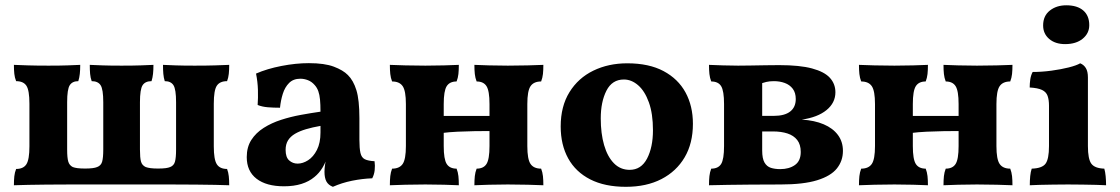

<svg xmlns="http://www.w3.org/2000/svg" viewBox="-20 -711 4315 740"><path d="M33.6 3Q33.6 -16.6 35.2 -31.6Q36.8 -46.6 42.2 -59.8Q70 -59.8 81.7 -77.9Q93.4 -96 93.4 -146.8V-311.2Q93.4 -363.2 81.7 -380.7Q70 -398.2 42.2 -398.2Q36.8 -411.4 35.2 -426.4Q33.6 -441.4 33.6 -461Q56.2 -460 88.2 -459Q120.2 -458 167.2 -458Q211.8 -458 240.1 -459Q268.4 -460 289.2 -461Q289.2 -441.4 287.6 -426.4Q286 -411.4 281.8 -398.2Q258.8 -398.2 248.8 -382.5Q238.8 -366.8 238.8 -317.2V-134.6Q238.8 -102.8 243.1 -88.3Q247.4 -73.8 260.4 -67.2Q267.4 -64.4 278.9 -62.9Q290.4 -61.4 308.2 -61.4Q324.6 -61.4 336.3 -62.9Q348 -64.4 354.4 -67.2Q369.2 -72.6 373.6 -87.7Q378 -102.8 378 -134.6V-317.2Q378 -366.8 367.8 -382.5Q357.6 -398.2 333.4 -398.2Q328.6 -411.4 327.3 -426.4Q326 -441.4 326 -461Q347.2 -460 375.5 -459Q403.8 -458 448.4 -458Q493.6 -458 521.9 -459Q550.2 -460 571.4 -461Q571.4 -441.4 569.8 -426.4Q568.2 -411.4 564 -398.2Q539.8 -398.2 529.6 -382.5Q519.4 -366.8 519.4 -317.2V-134.6Q519.4 -102.8 523.4 -88.3Q527.4 -73.8 541.6 -67.2Q549.2 -64.4 560.6 -62.9Q572 -61.4 589 -61.4Q607 -61.4 618.2 -62.9Q629.4 -64.4 635.8 -67.2Q650 -72.6 654.3 -87.7Q658.6 -102.8 658.6 -134.6V-317.2Q658.6 -366.8 648.6 -382.5Q638.6 -398.2 615 -398.2Q610.8 -411.4 609.5 -426.4Q608.2 -441.4 608.2 -461Q629 -460 657.3 -459Q685.6 -458 730.2 -458Q777.2 -458 808.9 -459Q840.6 -460 863.4 -461Q863.4 -441.4 861.8 -426.4Q860.2 -411.4 855.2 -398.2Q827.4 -398.2 815.7 -380.7Q804 -363.2 804 -311.2V-146.8Q804 -96 815.7 -77.9Q827.4 -59.8 855.2 -59.8Q860.2 -46.6 861.8 -31.6Q863.4 -16.6 863.4 3Q840.6 2 809.1 1.5Q777.6 1 735.6 0.5Q693.6 0 639.4 0H252.2Q197.4 0 157.9 0.5Q118.4 1 89 1.5Q59.6 2 33.6 3Z M1263 9Q1245.4 2.2 1238 -11.7Q1230.6 -25.6 1230.6 -48.8Q1230.6 -61.4 1233.1 -78.7Q1235.6 -96 1241 -111.4L1244.2 -115Q1236.4 -87 1223.2 -65.2Q1210 -43.4 1191.8 -28.8Q1171.2 -11.4 1141.9 -2.2Q1112.6 7 1074.4 7Q1006.6 7 968.8 -22.1Q931 -51.2 931 -105.6Q931 -144 948.6 -171.5Q966.2 -199 996.3 -218.1Q1026.4 -237.2 1063.3 -249.1Q1100.2 -261 1139.5 -268.2Q1178.8 -275.4 1215.2 -280.6Q1215.2 -308.4 1213.4 -327.2Q1211.6 -346 1206.8 -359.5Q1202 -373 1193 -383Q1181.6 -396.2 1167 -401.9Q1152.4 -407.6 1137.6 -407.6Q1110.6 -407.6 1094.3 -391.3Q1078 -375 1070 -349.5Q1062 -324 1059.2 -295.8Q1033.8 -295.8 1012 -297.6Q990.2 -299.4 973 -306.4Q975 -333.2 974.1 -364.5Q973.2 -395.8 966.8 -427.4Q1009.2 -446 1064.8 -456.8Q1120.4 -467.6 1170.4 -467.6Q1230.8 -467.6 1266.6 -454.1Q1302.4 -440.6 1320.8 -421.8Q1342 -401 1353.6 -363.5Q1365.2 -326 1365.2 -256V-172.4Q1365.2 -139.6 1369.2 -121.7Q1373.2 -103.8 1385.8 -97.4Q1398.4 -91 1423.6 -89.6Q1426 -72.4 1424.1 -55.2Q1422.2 -38 1414.6 -23.8Q1376.4 -22.4 1336.9 -14.4Q1297.4 -6.4 1263 9ZM1127 -80.4Q1147.2 -80.4 1167.5 -93.4Q1187.8 -106.4 1201.5 -133.2Q1215.2 -160 1215.2 -200.4V-225.8Q1184.4 -220.4 1159.6 -213.1Q1134.8 -205.8 1117.1 -195.4Q1099.4 -185 1090.1 -170Q1080.8 -155 1080.8 -133.4Q1080.8 -104.8 1094.6 -92.6Q1108.4 -80.4 1127 -80.4Z M1808.4 3Q1808.4 -17.2 1810 -32.2Q1811.6 -47.2 1817 -61Q1843.6 -61 1855.1 -79.1Q1866.6 -97.2 1866.6 -148V-310Q1866.6 -360.8 1855.1 -378.9Q1843.6 -397 1817 -397Q1811.6 -410.8 1810 -425.8Q1808.4 -440.8 1808.4 -461Q1830.2 -460 1865.4 -459Q1900.6 -458 1937.4 -458Q1976.6 -458 2013.9 -459Q2051.2 -460 2074.2 -461Q2074.2 -440.8 2072.6 -425.8Q2071 -410.8 2065.6 -397Q2037.2 -397 2024.8 -378.9Q2012.4 -360.8 2012.4 -310V-148Q2012.4 -97.2 2024.8 -79.1Q2037.2 -61 2065.6 -61Q2071 -47.2 2072.6 -32.2Q2074.2 -17.2 2074.2 3Q2051.2 2 2013.9 1Q1976.6 0 1937.4 0Q1900.6 0 1865.4 1Q1830.2 2 1808.4 3ZM1482.6 3Q1482.6 -17.2 1484.2 -32.2Q1485.8 -47.2 1491.2 -61Q1519.6 -61 1532 -79.1Q1544.4 -97.2 1544.4 -148V-310Q1544.4 -360.8 1532 -378.9Q1519.6 -397 1491.2 -397Q1485.8 -410.8 1484.2 -425.8Q1482.6 -440.8 1482.6 -461Q1505.2 -460 1542.7 -459Q1580.2 -458 1619.4 -458Q1656.2 -458 1691.6 -459Q1727 -460 1748.4 -461Q1748.4 -440.8 1746.8 -425.8Q1745.2 -410.8 1739.8 -397Q1713.2 -397 1701.7 -378.9Q1690.2 -360.8 1690.2 -310V-148Q1690.2 -97.2 1701.7 -79.1Q1713.2 -61 1739.8 -61Q1745.2 -47.2 1746.8 -32.2Q1748.4 -17.2 1748.4 3Q1727 2 1691.6 1Q1656.2 0 1619.4 0Q1580.2 0 1542.7 1Q1505.2 2 1482.6 3ZM1685.8 -198.6V-264.2H1871.2V-206Q1842.2 -206 1809 -205.5Q1775.8 -205 1743 -203.4Q1710.2 -201.8 1685.8 -198.6Z M2392.2 9Q2311 9 2254.9 -19.6Q2198.8 -48.2 2169.9 -100.5Q2141 -152.8 2141 -223.6Q2141 -301.2 2174.8 -355.8Q2208.6 -410.4 2266.8 -438.7Q2325 -467 2397.6 -467Q2481.2 -467 2537.4 -437Q2593.6 -407 2622.1 -354.7Q2650.6 -302.4 2650.6 -233.8Q2650.6 -158.8 2618.8 -104.7Q2587 -50.6 2529.3 -20.8Q2471.6 9 2392.2 9ZM2406.8 -56.4Q2451.2 -56.4 2473.9 -99.9Q2496.6 -143.4 2496.6 -209.2Q2496.6 -273 2480.8 -316.7Q2465 -360.4 2439.4 -382.5Q2413.8 -404.6 2384.6 -404.6Q2339.2 -404.6 2317.3 -361.5Q2295.4 -318.4 2295.4 -254.8Q2295.4 -196.4 2308.3 -151.8Q2321.2 -107.2 2346.1 -81.8Q2371 -56.4 2406.8 -56.4Z M2712.6 3Q2712.6 -17.2 2714.2 -32.2Q2715.8 -47.2 2721.2 -61Q2748.2 -61 2759.4 -79.1Q2770.6 -97.2 2770.6 -148V-310Q2770.6 -360.8 2759.4 -378.9Q2748.2 -397 2721.2 -397Q2715.8 -410.8 2714.2 -425.8Q2712.6 -440.8 2712.6 -461Q2734.6 -460 2766.7 -459Q2798.8 -458 2824.8 -458Q2844.2 -458 2873 -458.5Q2901.8 -459 2931.4 -459.5Q2961 -460 2983 -460Q3062.2 -460 3109.8 -447.2Q3157.4 -434.4 3178.6 -411Q3199.8 -387.6 3199.8 -355.4Q3199.8 -314.8 3165.6 -286.8Q3131.4 -258.8 3070.2 -250Q3119.4 -247 3154.8 -231.9Q3190.2 -216.8 3209.5 -190.8Q3228.8 -164.8 3228.8 -129.4Q3228.8 -91 3205.5 -61.8Q3182.2 -32.6 3129.4 -16.3Q3076.6 0 2988.8 0Q2922.6 0 2873.8 0.5Q2825 1 2786.2 1.5Q2747.4 2 2712.6 3ZM2987.2 -59.2Q3021.4 -59.2 3043.8 -75Q3066.2 -90.8 3066.2 -125.4Q3066.2 -154 3052.6 -171.4Q3039 -188.8 3014.9 -196.6Q2990.8 -204.4 2959.2 -204.4H2893V-264.4H2962Q3004 -264.4 3025.5 -281.2Q3047 -298 3047 -329.4Q3047 -353.6 3035.4 -368.9Q3023.8 -384.2 3004.6 -391.2Q2985.4 -398.2 2963 -398.2Q2945.6 -398.2 2933.4 -395.2Q2921.2 -392.2 2902.6 -386.4L2917.6 -432V-131Q2917.6 -100 2926.5 -84.6Q2935.4 -69.2 2951 -64.2Q2966.6 -59.2 2987.2 -59.2Z M3616.4 3Q3616.4 -17.2 3618 -32.2Q3619.6 -47.2 3625 -61Q3651.6 -61 3663.1 -79.1Q3674.6 -97.2 3674.6 -148V-310Q3674.6 -360.8 3663.1 -378.9Q3651.6 -397 3625 -397Q3619.6 -410.8 3618 -425.8Q3616.4 -440.8 3616.4 -461Q3638.2 -460 3673.4 -459Q3708.6 -458 3745.4 -458Q3784.6 -458 3821.9 -459Q3859.2 -460 3882.2 -461Q3882.2 -440.8 3880.6 -425.8Q3879 -410.8 3873.6 -397Q3845.2 -397 3832.8 -378.9Q3820.4 -360.8 3820.4 -310V-148Q3820.4 -97.2 3832.8 -79.1Q3845.2 -61 3873.6 -61Q3879 -47.2 3880.6 -32.2Q3882.2 -17.2 3882.2 3Q3859.2 2 3821.9 1Q3784.6 0 3745.4 0Q3708.6 0 3673.4 1Q3638.2 2 3616.4 3ZM3290.6 3Q3290.6 -17.2 3292.2 -32.2Q3293.8 -47.2 3299.2 -61Q3327.6 -61 3340 -79.1Q3352.4 -97.2 3352.4 -148V-310Q3352.4 -360.8 3340 -378.9Q3327.6 -397 3299.2 -397Q3293.8 -410.8 3292.2 -425.8Q3290.6 -440.8 3290.6 -461Q3313.2 -460 3350.7 -459Q3388.2 -458 3427.4 -458Q3464.2 -458 3499.6 -459Q3535 -460 3556.4 -461Q3556.4 -440.8 3554.8 -425.8Q3553.2 -410.8 3547.8 -397Q3521.2 -397 3509.7 -378.9Q3498.2 -360.8 3498.2 -310V-148Q3498.2 -97.2 3509.7 -79.1Q3521.2 -61 3547.8 -61Q3553.2 -47.2 3554.8 -32.2Q3556.4 -17.2 3556.4 3Q3535 2 3499.6 1Q3464.2 0 3427.4 0Q3388.2 0 3350.7 1Q3313.2 2 3290.6 3ZM3493.8 -198.6V-264.2H3679.2V-206Q3650.2 -206 3617 -205.5Q3583.8 -205 3551 -203.4Q3518.2 -201.8 3493.8 -198.6Z M3949 3Q3949 -16 3950.6 -32.3Q3952.2 -48.6 3956.4 -61Q3996.4 -62.2 4009.7 -80.1Q4023 -98 4023 -148V-303.4Q4023 -326.4 4017.6 -341.5Q4012.2 -356.6 3996.2 -364.3Q3980.2 -372 3948.6 -373.8Q3948.6 -389.6 3950.9 -405.2Q3953.2 -420.8 3960 -433.6Q3995.4 -433.6 4032.3 -438.6Q4069.2 -443.6 4099 -451.1Q4128.8 -458.6 4143.2 -467Q4157 -461.6 4165 -448.7Q4173 -435.8 4173 -412.6V-148Q4173 -98 4186.2 -80.1Q4199.4 -62.2 4236.2 -61Q4239.8 -48.6 4241.4 -31.7Q4243 -14.8 4243 3Q4229 2 4205.2 1.5Q4181.4 1 4153.2 0.5Q4125 0 4096.4 0Q4067.8 0 4039.2 0.5Q4010.6 1 3986.8 1.5Q3963 2 3949 3ZM4085.2 -541Q4047 -541 4023.7 -561Q4000.4 -581 4000.4 -612.8Q4000.4 -650 4026.2 -670.3Q4052 -690.6 4089.4 -690.6Q4132 -690.6 4155.1 -670.6Q4178.2 -650.6 4178.2 -614Q4178.2 -582.6 4152.9 -561.8Q4127.6 -541 4085.2 -541Z"/></svg>

Font: Vollkorn
Style: Regular
Weight: 400
Designer: Friedrich Althausen
Foundry: Friedrich Althausen
Version: Version 4.104